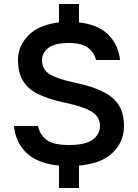

<svg xmlns="http://www.w3.org/2000/svg" viewBox="-20 -820 690 960"><path d="M275 120V8Q165 -3 111 -57Q57 -111 50 -190H170Q178 -149 211 -122Q244 -95 325 -95Q409 -95 444.5 -122.5Q480 -150 480 -190Q480 -223 460 -244Q440 -265 398.5 -280.5Q357 -296 293 -309Q221 -325 171 -349.5Q121 -374 95.5 -415Q70 -456 70 -520Q70 -590 122 -643Q174 -696 275 -708V-800H375V-708Q472 -697 522.5 -645.5Q573 -594 580 -520H460Q452 -558 419.5 -581.5Q387 -605 325 -605Q253 -605 221.5 -580Q190 -555 190 -520Q190 -472 230 -448Q270 -424 353 -407Q415 -394 461 -376.5Q507 -359 538 -334.5Q569 -310 584.5 -274.5Q600 -239 600 -190Q600 -112 544 -57Q488 -2 375 8V120Z"/></svg>

Font: Golos Text Medium
Style: Regular
Weight: 500
Designer: A.Korolkova, Vitaly Kuzmin
Foundry: ParaType Ltd
Version: Version 2.004